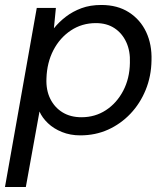

<svg xmlns="http://www.w3.org/2000/svg" viewBox="-34 -533 676 773"><path d="M-14 220 114 -501H191L183 -419Q204 -445 231.5 -466Q259 -487 294 -500Q329 -513 374 -513Q439 -513 485 -483.5Q531 -454 554.5 -404Q578 -354 576 -290Q575 -226 552.5 -171Q530 -116 491 -75Q452 -34 401 -11Q350 12 289 12Q249 12 215.5 -1.5Q182 -15 159 -37Q136 -59 125 -84L70 220ZM294 -61Q349 -61 392.5 -89.5Q436 -118 462 -167.5Q488 -217 489 -280Q491 -327 474.5 -363Q458 -399 427 -419.5Q396 -440 352 -440Q296 -440 251.5 -410.5Q207 -381 181 -331Q155 -281 153 -217Q151 -170 168.5 -135Q186 -100 218 -80.5Q250 -61 294 -61Z"/></svg>

Font: DM Sans 18pt
Style: Italic
Weight: 400
Italic angle: -10°
Designer: Colophon Foundry, Jonny Pinhorn
Foundry: Colophon Foundry
Version: Version 4.004;gftools[0.9.30]